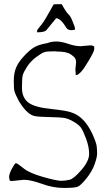

<svg xmlns="http://www.w3.org/2000/svg" viewBox="-20 -883 516 918"><path d="M275.4 -862.8Q295.4 -825.7 306.4 -815.7Q317.4 -805.7 325 -785.6Q332.5 -765.6 335.7 -758.5Q338.9 -751.5 338.9 -741.2Q329.1 -738.8 321.3 -738.8Q303.7 -738.8 296.9 -750.5Q270.5 -794.9 248.5 -795.9Q225.1 -767.6 201.7 -738.8Q193.4 -728.5 157.2 -728.5V-735.4Q157.2 -740.2 173.3 -759Q189.5 -777.8 210.9 -816.9Q232.4 -856 236.3 -861.8Q240.2 -862.8 251 -862.8Q261.7 -862.8 275.4 -862.8ZM206.1 -676.8Q225.6 -684.6 249.5 -684.6Q273.4 -684.6 306.6 -673.3Q339.8 -662.1 365.2 -662.1L410.2 -666Q412.1 -666 414.1 -666Q419.9 -666 423.8 -664.1Q429.7 -662.1 430.2 -660.6Q430.7 -659.2 430.7 -648.4Q430.7 -637.7 405.3 -594.7Q379.9 -551.8 366.2 -538.1Q352.5 -524.4 346.7 -524.4L341.8 -525.4Q341.8 -525.4 341.8 -538.1Q341.8 -541 340.8 -543.9Q339.8 -552.7 341.8 -564.5Q343.8 -578.1 343.8 -585.4Q343.8 -592.8 340.8 -601.1Q337.9 -609.4 318.4 -623Q298.8 -636.7 252 -636.7Q247.1 -636.7 242.2 -637.7Q203.1 -637.7 192.4 -633.8Q179.7 -629.9 152.8 -609.9Q126 -589.8 109.4 -564Q92.8 -538.1 88.9 -523.9Q85 -509.8 85 -463.4Q85 -417 114.3 -393.6Q143.6 -370.1 225.1 -361.8Q306.6 -353.5 328.1 -342.8H329.1Q385.7 -320.3 421.9 -242.2Q440.4 -201.2 442.4 -183.1Q444.3 -165 444.3 -148.4Q444.3 -131.8 432.6 -98.1Q420.9 -64.5 393.1 -29.8Q365.2 4.9 350.1 10.3Q335 15.6 284.7 15.6Q234.4 15.6 180.7 -3.9Q127 -23.4 93.8 -23.4L37.1 -17.6Q37.1 -17.6 34.2 -17.6Q28.3 -17.6 26.4 -20.5L23.4 -35.2Q23.4 -50.8 35.6 -74.2Q47.9 -97.7 55.7 -103.5Q65.4 -100.6 92.8 -78.1Q120.1 -55.7 185.5 -37.1Q251 -18.6 271.5 -18.6Q292 -18.6 312.5 -23.4Q333 -28.3 369.6 -70.8Q406.2 -113.3 406.2 -147Q406.2 -180.7 391.6 -219.7Q377 -258.8 367.2 -272.5Q357.4 -286.1 333.5 -300.3Q309.6 -314.5 290.5 -318.4Q271.5 -322.3 217.8 -323.2Q164.1 -324.2 145.5 -328.1Q108.4 -335.9 69.3 -401.4Q52.7 -433.6 49.3 -445.8Q45.9 -458 45.9 -495.6Q45.9 -533.2 56.6 -558.6Q66.4 -584 93.8 -613.8Q121.1 -643.6 143.1 -656.7Q165 -669.9 206.1 -676.8Z"/></svg>

Font: Drukaatie burti
Style: Thin
Weight: 100
Version: Version 0.14